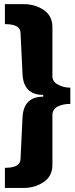

<svg xmlns="http://www.w3.org/2000/svg" viewBox="-20 -757 367 937"><path d="M95.2 -736.8Q151.9 -736.8 193.8 -708Q235.8 -679.2 235.8 -625V-386.2Q235.8 -357.4 263.2 -344.2Q289.6 -329.1 323.2 -329.1V-250Q287.1 -250 261.2 -236.8Q235.8 -223.6 235.8 -194.8V47.9Q235.8 102.1 193.8 130.9Q150.9 160.2 95.2 160.2H3.9V62Q78.6 62 80.1 20L89.8 -182.1Q94.2 -285.2 190.9 -285.2V-293.9Q94.2 -293.9 89.8 -397L80.1 -598.1Q78.6 -639.2 3.9 -639.2V-736.8Z"/></svg>

Font: Archivo-RBTV
Style: Regular
Weight: 500
Designer: Hector Gatti
Foundry: Hector Gatti
Version: ""